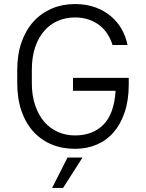

<svg xmlns="http://www.w3.org/2000/svg" viewBox="-20 -727 720 947"><path d="M340 -343H615V-310Q615 -233 595 -173.5Q575 -114 540 -74Q505 -34 456.5 -13.5Q408 7 350 7Q287 7 235 -14.5Q183 -36 145 -77.5Q107 -119 86 -179.5Q65 -240 65 -318V-382Q65 -459 86.5 -519.5Q108 -580 146 -621.5Q184 -663 236 -685Q288 -707 350 -707Q405 -707 449.5 -691Q494 -675 527 -647Q560 -619 580.5 -582.5Q601 -546 609 -505H535Q527 -532 511.5 -557Q496 -582 473 -600.5Q450 -619 419 -630Q388 -641 350 -641Q304 -641 265 -624Q226 -607 197.5 -574Q169 -541 153 -493Q137 -445 137 -382V-318Q137 -256 153.5 -207.5Q170 -159 198.5 -126Q227 -93 266 -76Q305 -59 350 -59Q437 -59 490 -112Q543 -165 550 -279H340ZM313 50H387L291 200H237Z"/></svg>

Font: Retni Sans
Style: Regular
Weight: 400
Designer: Vitaly Kuzmin
Foundry: ParaType Ltd.
Version: Version 1.00;March 2, 2019;FontCreator 11.5.0.2425 64-bit; t